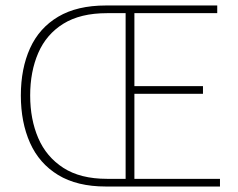

<svg xmlns="http://www.w3.org/2000/svg" viewBox="-20 -680 868 700"><path d="M366 0Q261 0 192 -42Q123 -84 89.5 -159Q56 -234 56 -332Q56 -430 89.5 -504Q123 -578 192 -619Q261 -660 366 -660H772V-632H470V-366H720V-338H470V-28H782V0ZM370 -28H438V-632H370Q273 -632 211 -593.5Q149 -555 119.5 -487Q90 -419 90 -332Q90 -245 119.5 -176.5Q149 -108 211 -68Q273 -28 370 -28Z"/></svg>

Font: Source Sans 3 Variable
Style: Regular
Weight: 200
Designer: Paul D. Hunt
Foundry: Adobe Systems Incorporated
Version: Version 3.026